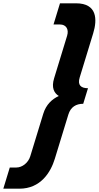

<svg xmlns="http://www.w3.org/2000/svg" viewBox="-70 -880 596 1160"><path d="M461.6 -347C418.6 -347 397.4 -366 411.5 -412L493.1 -679C518.5 -762 517.4 -860 389.4 -860H292.4L253.3 -732H293.3C328.3 -732 347.7 -704 335.5 -664L256.9 -407C239.5 -350 256.7 -318 285.2 -300C245.7 -282 208.6 -249 191.5 -193L112.9 64C100.7 104 64.1 132 29.1 132H-10.9L-50 260H47C175 260 236 162 261.3 79L343 -188C357 -234 389.8 -253 432.8 -253Z"/></svg>

Font: Hussar
Style: BdSuprConOblThree
Weight: 700
Foundry: Cannot Into Space Fonts
Version: Version 2.00